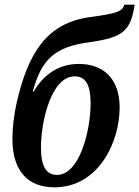

<svg xmlns="http://www.w3.org/2000/svg" viewBox="-20 -790 595 820"><path d="M212 10C403 10 491 -186 491 -331C491 -455 420 -517 317 -517C232 -517 167 -473 124 -399H120C157 -535 211 -590 364 -610C506 -630 538 -658 555 -770H511C503 -740 475 -732 364 -717C183 -692 100 -569 50 -346C39 -294 33 -242 33 -197C33 -51 107 10 212 10ZM223 -43C179 -43 155 -77 155 -160C155 -272 199 -464 299 -464C343 -464 367 -432 367 -348C367 -238 322 -43 223 -43Z"/></svg>

Font: Noto Serif Condensed SemiBold
Style: Italic
Weight: 600
Width: 3
Italic angle: -12°
Designer: Monotype Design Team
Foundry: Monotype Imaging Inc.
Version: Version 2.014